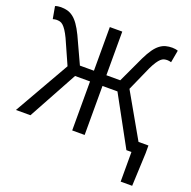

<svg xmlns="http://www.w3.org/2000/svg" viewBox="-146 -813 1140 1145"><g transform="rotate(20 423.5 -240.0)"><path d="M739 188V0H707L537 -311H442V0H363V-311H268L98 0H6L206 -350L137 -505Q124 -532 113 -548.5Q102 -565 92 -574Q82 -583 72 -585.5Q62 -588 51 -588Q46 -588 39.5 -587Q33 -586 27 -584L13 -662Q21 -665 30.5 -666.5Q40 -668 49 -668Q71 -668 90 -663Q109 -658 127 -644.5Q145 -631 162 -607Q179 -583 197 -546L274 -379H363V-656H442V-379H530L608 -546Q626 -583 643 -607Q660 -631 678 -644.5Q696 -658 715 -663Q734 -668 756 -668Q765 -668 774.5 -666.5Q784 -665 792 -662L778 -584Q771 -586 765 -587Q759 -588 754 -588Q743 -588 733 -585.5Q723 -583 713 -574Q703 -565 692 -548.5Q681 -532 668 -505L599 -350L758 -71H821V-21L812 188Z"/></g></svg>

Font: CV Source Sans
Style: Regular
Weight: 400
Designer: Paul D. Hunt
Foundry: Adobe Systems Incorporated
Version: Version 3.001